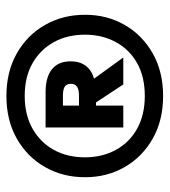

<svg xmlns="http://www.w3.org/2000/svg" viewBox="15 -733 528 598"><g transform="rotate(-90 279.0 -434.0)"><path d="M279 -190Q203 -190 146 -222.5Q89 -255 57.5 -310Q26 -365 26 -433Q26 -502 57.5 -557.5Q89 -613 146 -645.5Q203 -678 279 -678Q355 -678 412 -645.5Q469 -613 500.5 -557.5Q532 -502 532 -433Q532 -365 500.5 -310Q469 -255 412 -222.5Q355 -190 279 -190ZM279 -247Q339 -247 381.5 -271Q424 -295 447 -337.5Q470 -380 470 -433Q470 -488 447 -530Q424 -572 381.5 -596.5Q339 -621 279 -621Q220 -621 177 -596.5Q134 -572 111 -530Q88 -488 88 -433Q88 -380 111 -337.5Q134 -295 177 -271Q220 -247 279 -247ZM181 -314V-556H291Q338 -556 362.5 -536Q387 -516 387 -478Q387 -450 373.5 -431.5Q360 -413 333 -405L399 -314H315L259 -399H249V-314ZM249 -452H280Q300 -452 308.5 -458.5Q317 -465 317 -477Q317 -490 308.5 -496Q300 -502 280 -502H249Z"/></g></svg>

Font: Gantari Black
Style: Regular
Weight: 900
Version: Version 1.000